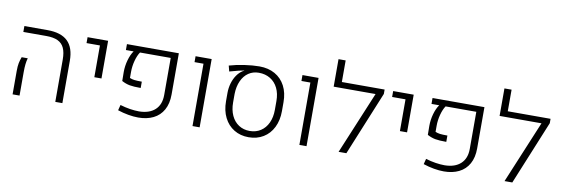

<svg xmlns="http://www.w3.org/2000/svg" viewBox="-55 -1159 4622 1578"><g transform="rotate(10 2256.0 -370.0)"><path d="M436 -352.5Q436 -412.6 418.9 -449.5Q401.9 -486.3 365.5 -503.4Q329.1 -520.5 269.5 -520.5H77.6V-569.8H271Q384.3 -569.8 439.7 -516.1Q495.1 -462.4 495.1 -352.5V0H436ZM79.6 -194.3Q79.6 -235.4 84.7 -260.7Q89.8 -286.1 100.1 -313.5H150.9Q144 -289.6 140.9 -262.2Q137.7 -234.9 137.7 -194.3V0H79.6Z M716.8 -520.5H605V-569.8H776.4V-255.4H716.8Z M956.5 -22 968.3 -67.9Q1010.3 -55.2 1051.3 -48.8Q1092.3 -42.5 1127 -42.5Q1212.9 -43.5 1260.3 -87.2Q1307.6 -130.9 1307.6 -210.9V-520.5H1051.3Q1031.2 -491.2 1018.8 -444.6Q1006.3 -397.9 1006.3 -350.6V-300.3Q1023.4 -292.5 1044.9 -289.8Q1066.4 -287.1 1107.4 -287.1V-234.4Q1047.4 -234.4 1014.6 -240.5Q981.9 -246.6 948.2 -264.6L947.3 -339.8Q947.3 -390.1 961.2 -439.5Q975.1 -488.8 998 -520.5H933.6V-569.8H1366.7V-225.1Q1366.7 -149.4 1337.4 -96.9Q1308.1 -44.4 1254.6 -18.1Q1201.2 8.3 1128.9 8.3Q1089.8 8.3 1045.4 0.5Q1001 -7.3 956.5 -22Z M1581.1 -520.5H1506.3V-569.8H1640.6V0H1581.1Z M1816.9 -248.5V-317.9Q1816.9 -359.4 1828.1 -398.4Q1839.4 -437.5 1860.1 -467.8Q1880.9 -498 1907.2 -514.6Q1910.6 -517.6 1920.9 -520.5L1920.4 -522.5Q1885.7 -519 1800.3 -494.1L1788.1 -541.5Q1844.2 -558.1 1913.3 -568.4Q1982.4 -578.6 2038.6 -578.6Q2112.8 -578.6 2168.2 -547.4Q2223.6 -516.1 2253.7 -458.5Q2283.7 -400.9 2283.7 -323.2V-248.5Q2283.7 -171.9 2254.6 -113Q2225.6 -54.2 2172.6 -22Q2119.6 10.3 2050.3 10.3Q1981.4 10.3 1928.5 -22Q1875.5 -54.2 1846.2 -113Q1816.9 -171.9 1816.9 -248.5ZM2224.6 -248.5V-322.8Q2224.6 -384.3 2202.1 -430.2Q2179.7 -476.1 2138.4 -501.2Q2097.2 -526.4 2042.5 -526.4Q1994.1 -526.4 1957 -501.2Q1919.9 -476.1 1898.7 -429.4Q1877.4 -382.8 1876 -320.3V-248.5Q1876 -187 1897.7 -140.1Q1919.4 -93.3 1959 -67.6Q1998.5 -42 2050.3 -42Q2102.1 -42 2141.6 -67.6Q2181.2 -93.3 2202.9 -140.1Q2224.6 -187 2224.6 -248.5Z M2473.1 -520.5H2398.4V-569.8H2532.7V0H2473.1Z M3084 -533.2 2865.2 0H2800.3L3017.1 -520.5H2667.5V-750H2727.1V-569.8H3084Z M3267.1 -520.5H3155.3V-569.8H3326.7V-255.4H3267.1Z M3506.8 -22 3518.6 -67.9Q3560.5 -55.2 3601.6 -48.8Q3642.6 -42.5 3677.2 -42.5Q3763.2 -43.5 3810.5 -87.2Q3857.9 -130.9 3857.9 -210.9V-520.5H3601.6Q3581.5 -491.2 3569.1 -444.6Q3556.6 -397.9 3556.6 -350.6V-300.3Q3573.7 -292.5 3595.2 -289.8Q3616.7 -287.1 3657.7 -287.1V-234.4Q3597.7 -234.4 3564.9 -240.5Q3532.2 -246.6 3498.5 -264.6L3497.6 -339.8Q3497.6 -390.1 3511.5 -439.5Q3525.4 -488.8 3548.3 -520.5H3483.9V-569.8H3917V-225.1Q3917 -149.4 3887.7 -96.9Q3858.4 -44.4 3804.9 -18.1Q3751.5 8.3 3679.2 8.3Q3640.1 8.3 3595.7 0.5Q3551.3 -7.3 3506.8 -22Z M4468.8 -533.2 4250 0H4185.1L4401.9 -520.5H4052.2V-750H4111.8V-569.8H4468.8Z"/></g></svg>

Font: Heebo Light
Style: Regular
Weight: 300
Designer: Oded Ezer
Foundry: Meir Sadan
Version: Version 2.001; ttfautohint (v1.5.14-ce02) -l 8 -r 50 -G 200 